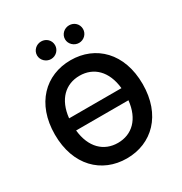

<svg xmlns="http://www.w3.org/2000/svg" viewBox="-213 -1098 1201 1266"><g transform="rotate(-30 387.5 -465.5)"><path d="M721.6 -363.6C721.6 -598.7 578.1 -737.2 387.4 -737.2C196.4 -737.2 53.3 -598.7 53.3 -363.6C53.3 -128.9 196.4 9.9 387.4 9.9C578.1 9.9 721.6 -128.6 721.6 -363.6ZM188.2 -317.5H586.6C572.4 -181.5 494.3 -108.3 387.4 -108.3C280.5 -108.3 202.4 -181.5 188.2 -317.5ZM188.2 -409.8C202.4 -545.8 280.5 -619 387.4 -619C494.3 -619 572.4 -545.8 586.6 -409.8ZM212.4 -874.3C212.4 -838.4 244 -807.5 281.2 -807.5C319.6 -807.5 349.4 -838.4 349.4 -874.3C349.4 -912.3 319.6 -941.4 281.2 -941.4C244 -941.4 212.4 -912.3 212.4 -874.3ZM425.4 -874.3C425.4 -838.4 457 -807.5 494.3 -807.5C532.7 -807.5 562.5 -838.4 562.5 -874.3C562.5 -912.3 532.7 -941.4 494.3 -941.4C457 -941.4 425.4 -912.3 425.4 -874.3Z"/></g></svg>

Font: Margiela Sans Semi Bold
Style: Regular
Weight: 600
Designer: Stefan Endress, Andreas Faust
Version: Version 1.100;FEAKit 1.0